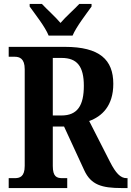

<svg xmlns="http://www.w3.org/2000/svg" viewBox="-20 -951 665 971"><path d="M226 -771H347C366 -816 416 -880 443 -918V-931H381C357 -905 312 -866 286 -835C260 -866 216 -905 192 -931H130V-918C157 -880 208 -816 226 -771ZM24 0H320V-50H296C267 -50 247 -57 247 -112V-311H304L406 -90C440 -16 495 0 595 0H625V-50H620C589 -50 565 -76 536 -133L431 -339C495 -362 553 -415 553 -527C553 -649 484 -714 308 -714H24V-664H54C78 -664 105 -656 105 -601V-112C105 -57 80 -50 54 -50H24ZM291 -367H247V-658H292C370 -658 404 -615 404 -517C404 -418 372 -367 291 -367Z"/></svg>

Font: Noto Serif Tamil Condensed
Style: Bold
Weight: 700
Width: 3
Designer: Indian Type Foundry, Tom Grace, and the Monotype Design Team
Foundry: Monotype Imaging Inc.
Version: Version 2.004